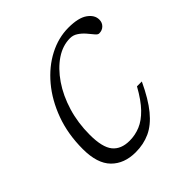

<svg xmlns="http://www.w3.org/2000/svg" viewBox="-138 -563 671 671"><g transform="rotate(-45 197.5 -227.0)"><path d="M276.5 -434.5Q240 -434.5 206.2 -411.8Q172.5 -389 145.2 -349.2Q118 -309.5 102.2 -257.5Q86.5 -205.5 86.5 -147Q86.5 -85 107.5 -59.2Q128.5 -33.5 170.5 -33.5Q198 -33.5 223.5 -44Q249 -54.5 273.5 -79.8Q298 -105 323 -150H347Q319 -90 290.2 -55Q261.5 -20 229 -5Q196.5 10 157 10Q100.5 10 67.2 -23.8Q34 -57.5 34 -129Q34 -202.5 56.5 -264Q79 -325.5 116.8 -370.5Q154.5 -415.5 201.8 -440Q249 -464.5 298.5 -464.5Q347.5 -464.5 371.2 -447.8Q395 -431 395 -408Q395 -393 385.2 -383.5Q375.5 -374 361 -374Q354.5 -373.5 346.8 -383Q339 -392.5 328 -405.5Q317 -418 304.2 -426.2Q291.5 -434.5 276.5 -434.5Z"/></g></svg>

Font: Newsreader Light
Style: Italic
Weight: 300
Italic angle: -17°
Designer: Hugues Gentile
Foundry: Production Type
Version: Version 1.003